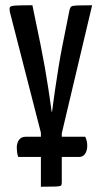

<svg xmlns="http://www.w3.org/2000/svg" viewBox="-20 -520 384 730"><path d="M135.5 190V76.8H49.3Q45.7 66.3 44.8 57.5Q43.8 48.7 43.8 39.8Q44.2 22.2 52.8 11.1Q61.5 0 76.8 0H135.5V-15.4L17.4 -475.1Q15.1 -487.9 17.9 -492.8Q20.7 -497.7 39.6 -498.9Q58.5 -500 103.2 -500L134.9 -346.3Q142.8 -307.6 150.5 -263.8Q158.2 -219.9 164 -181.6Q169.8 -143.2 173.1 -119.3Q176.3 -95.3 176.3 -95.3H178Q178 -95.3 181.1 -119.3Q184.2 -143.2 189.8 -181.8Q195.4 -220.3 202.5 -264.1Q209.5 -307.9 217.4 -347L244.4 -482.2Q246.4 -491.1 250.5 -494.7Q254.6 -498.4 272.2 -499.2Q289.8 -500 330.3 -500L214.9 -13.1V0H304.2Q308.5 9.2 310.1 18Q311.7 26.8 311.7 35Q311.4 53.3 303.3 65.1Q295.3 76.8 280.6 76.8H214.9V173.5Q214.9 181.8 212.5 185.1Q210 188.4 193.7 189.2Q177.3 190 135.5 190Z"/></svg>

Font: Yanone Kaffeesatz ExtraLight
Style: Regular
Weight: 200
Designer: Yanone (Cyrillic: Daniel Pouzeot, Huerta Tipografica, and Cyreal)
Foundry: Yanone
Version: Version 2.003